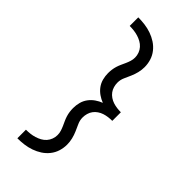

<svg xmlns="http://www.w3.org/2000/svg" viewBox="-304 -894 1107 1107"><g transform="rotate(45 250.0 -340.0)"><path d="M101 153V83Q119 83 136 81Q153 79 169.5 74Q186 69 201.5 60.5Q217 52 228.5 39Q240 26 246 9.5Q252 -7 252 -24Q252 -40 247.5 -54.5Q243 -69 237 -82.5Q231 -96 224.5 -110Q218 -124 213.5 -138.5Q209 -153 207 -168Q205 -183 205 -198Q205 -221 211 -244Q217 -267 231 -286Q245 -305 264.5 -318.5Q284 -332 305 -340Q284 -348 264.5 -361.5Q245 -375 231 -394Q217 -413 211 -436Q205 -459 205 -482Q205 -497 207 -512Q209 -527 213.5 -541.5Q218 -556 224.5 -570Q231 -584 237 -597.5Q243 -611 247.5 -625.5Q252 -640 252 -656Q252 -673 246 -689.5Q240 -706 228.5 -719Q217 -732 201.5 -740.5Q186 -749 169.5 -754Q153 -759 136 -761Q119 -763 101 -763V-833Q128 -833 155 -829.5Q182 -826 208 -817Q234 -808 257 -793Q280 -778 297 -756.5Q314 -735 322 -709Q330 -683 330 -656Q330 -633 324.5 -610.5Q319 -588 310 -567.5Q301 -547 291.5 -526Q282 -505 282 -482Q282 -466 286.5 -450Q291 -434 300.5 -421Q310 -408 324 -398.5Q338 -389 353.5 -384Q369 -379 385 -377Q401 -375 417 -375V-305Q401 -305 385 -303Q369 -301 353.5 -296Q338 -291 324 -281.5Q310 -272 300.5 -259Q291 -246 286.5 -230Q282 -214 282 -198Q282 -175 291.5 -154Q301 -133 310 -112.5Q319 -92 324.5 -69.5Q330 -47 330 -24Q330 3 322 29Q314 55 297 76.5Q280 98 257 113Q234 128 208 137Q182 146 155 149.5Q128 153 101 153Z"/></g></svg>

Font: Huly
Style: Regular
Weight: 400
Designer: Belleve Invis
Foundry: Belleve Invis
Version: Version 33.2.5; ttfautohint (v1.8.4)